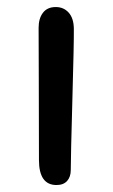

<svg xmlns="http://www.w3.org/2000/svg" viewBox="-20 -530 324 551"><path d="M142.1 1Q91.8 1 91.8 -70.8Q91.8 -189 91.3 -299.6Q90.8 -410.2 90.8 -450.2Q90.8 -477.1 103.3 -493.4Q115.7 -509.8 140.1 -509.8Q162.6 -509.8 177 -493.9Q191.4 -478 191.9 -448.2Q192.4 -408.7 187.7 -243.7Q183.1 -78.6 183.1 -42Q183.1 -22.5 172.6 -10.7Q162.1 1 142.1 1Z"/></svg>

Font: Shantell Sans Bouncy
Style: Regular
Weight: 400
Designer: Stephen Nixon, Anya Danilova, Shantell Martin
Foundry: Arrow Type
Version: Version 1.006;[9816181b4]